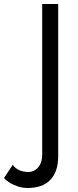

<svg xmlns="http://www.w3.org/2000/svg" viewBox="-131 -720 391 960"><path d="M-67 104 -111 170Q-103 180 -85.5 191.5Q-68 203 -43.5 211.5Q-19 220 7 220Q42 220 70.5 210.5Q99 201 119 181Q139 161 149.5 131Q160 101 160 60V-700H80V50Q80 83 69.5 102.5Q59 122 43 131Q27 140 12 140Q-15 140 -35.5 130.5Q-56 121 -67 104Z"/></svg>

Font: Jost* Book
Style: Regular
Weight: 400
Version: Version 3.000